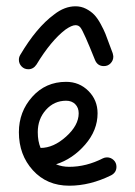

<svg xmlns="http://www.w3.org/2000/svg" viewBox="-20 -590 430 610"><path d="M200 0Q129 0 84.5 -49Q40 -98 40 -170Q40 -235 82.5 -282.5Q125 -330 190 -330Q232 -330 261 -301Q290 -272 290 -230Q290 -176 250.5 -130.5Q211 -85 158 -68Q177 -60 200 -60Q254 -60 307 -87Q313 -90 320 -90Q332 -90 341 -81.5Q350 -73 350 -60Q350 -42 333 -33Q266 0 200 0ZM230 -230Q230 -248 219 -259Q208 -270 190 -270Q152 -270 126 -241Q100 -212 100 -170Q100 -141 109 -120Q150 -120 190 -156Q230 -192 230 -230ZM70 -370Q57 -370 48.5 -379Q40 -388 40 -400Q40 -408 44 -415Q96 -503 152 -544Q185 -570 220 -570Q238 -570 253.5 -562Q269 -554 279.5 -543Q290 -532 300 -513.5Q310 -495 315 -482.5Q320 -470 327.5 -449Q335 -428 338 -421Q340 -413 340 -410Q340 -398 331.5 -389Q323 -380 310 -380Q290 -380 282 -399Q246 -489 236 -502Q230 -510 220 -510Q208 -510 188 -496Q142 -461 96 -385Q86 -370 70 -370Z"/></svg>

Font: Pecita
Style: Book
Weight: 400
Width: 7
Version: Version 4.3